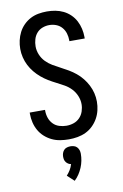

<svg xmlns="http://www.w3.org/2000/svg" viewBox="-106 -802 711 1111"><g transform="rotate(-10 250.0 -246.5)"><path d="M249 8Q224 8 198.5 4Q173 0 150 -11Q127 -22 108 -39Q89 -56 76.5 -78Q64 -100 58 -125Q52 -150 52 -175V-184H142V-179Q142 -157 149 -136.5Q156 -116 171 -100.5Q186 -85 207 -78.5Q228 -72 249 -72Q271 -72 291.5 -79Q312 -86 327 -101.5Q342 -117 349 -138Q356 -159 356 -180Q356 -205 346 -229Q336 -253 318.5 -271.5Q301 -290 279 -302.5Q257 -315 234 -326.5Q211 -338 189.5 -351Q168 -364 148.5 -380.5Q129 -397 113 -416.5Q97 -436 85.5 -458.5Q74 -481 68 -506Q62 -531 62 -556Q62 -581 67.5 -605.5Q73 -630 84.5 -652.5Q96 -675 114 -693Q132 -711 154 -722.5Q176 -734 201 -738.5Q226 -743 251 -743Q276 -743 300.5 -738.5Q325 -734 347.5 -723Q370 -712 388 -694.5Q406 -677 417.5 -655Q429 -633 434.5 -608.5Q440 -584 440 -560V-551H350V-556Q350 -577 344 -597Q338 -617 324.5 -632.5Q311 -648 291.5 -655.5Q272 -663 251 -663Q230 -663 210.5 -655.5Q191 -648 177.5 -632.5Q164 -617 158 -596.5Q152 -576 152 -555Q152 -530 162 -506Q172 -482 189.5 -464Q207 -446 229 -433Q251 -420 273.5 -408.5Q296 -397 318 -384Q340 -371 359.5 -355Q379 -339 395 -319Q411 -299 422.5 -276.5Q434 -254 440 -229.5Q446 -205 446 -179Q446 -154 440 -128.5Q434 -103 421.5 -81Q409 -59 390.5 -41Q372 -23 349 -12Q326 -1 300.5 3.5Q275 8 249 8ZM240 250 200 213Q212 200 221.5 184.5Q231 169 236 151Q228 150 220.5 145.5Q213 141 207.5 134Q202 127 200 118.5Q198 110 198 101Q198 90 201.5 80Q205 70 212 62.5Q219 55 229.5 52Q240 49 250 49Q260 49 270.5 52Q281 55 288 62.5Q295 70 298.5 80Q302 90 302 101Q302 122 298 142.5Q294 163 286 182Q278 201 266.5 218.5Q255 236 240 250Z"/></g></svg>

Font: Iosevka Fixed Medium
Style: Regular
Weight: 500
Monospace: yes
Designer: Belleve Invis
Foundry: Belleve Invis
Version: Version 32.3.0